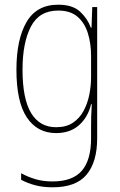

<svg xmlns="http://www.w3.org/2000/svg" viewBox="-20 -557 510 818"><path d="M228 -537Q289 -537 321 -507.5Q353 -478 367 -439H370L373 -527H394V32Q394 133 349 187Q304 241 204 241Q164 241 131 232.5Q98 224 70 209V181Q99 197 131.5 206.5Q164 216 204 216Q289 216 328.5 170.5Q368 125 368 32V-14Q368 -39 368.5 -61Q369 -83 371 -113H368Q355 -58 317 -24Q279 10 219 10Q139 10 94.5 -56.5Q50 -123 50 -260Q50 -389 93 -463Q136 -537 228 -537ZM228 -512Q147 -512 111.5 -443.5Q76 -375 76 -260Q76 -136 112.5 -75.5Q149 -15 219 -15Q262 -15 290.5 -34Q319 -53 336 -84.5Q353 -116 360.5 -153.5Q368 -191 368 -229V-319Q368 -371 354.5 -415Q341 -459 310.5 -485.5Q280 -512 228 -512Z"/></svg>

Font: Noto Sans Devanagari UI Condensed Thin
Style: Regular
Weight: 100
Width: 3
Designer: Jelle Bosma - Monotype Design Team
Foundry: Monotype Imaging Inc.
Version: Version 2.004; ttfautohint (v1.8.4.7-5d5b)